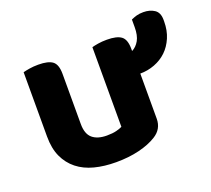

<svg xmlns="http://www.w3.org/2000/svg" viewBox="-100 -673 898 816"><g transform="rotate(-20 348.5 -265.0)"><path d="M520 -100Q520 -53 479 -28Q447 -8 400 3.5Q353 15 296 15Q242 15 198 3.5Q154 -8 122.5 -33Q91 -58 73.5 -96Q56 -134 56 -188V-479Q67 -482 85 -485Q103 -488 125 -488Q170 -488 189.5 -473Q209 -458 209 -416V-189Q209 -144 232 -124.5Q255 -105 297 -105Q323 -105 340.5 -109.5Q358 -114 367 -119V-479Q377 -482 395 -485Q413 -488 435 -488Q480 -488 500 -473Q520 -458 520 -416V-406Q540 -416 552.5 -438Q565 -460 565 -498V-532Q578 -538 590.5 -541.5Q603 -545 621 -545Q650 -545 670.5 -531.5Q691 -518 691 -485V-478Q691 -437 677 -404.5Q663 -372 640 -350Q617 -328 585.5 -316Q554 -304 520 -304V-100Z"/></g></svg>

Font: Baloo Tammudu 2
Style: Bold
Weight: 700
Designer: Maithili Shingre, Omkar Shende and Ek Type
Foundry: Ek Type
Version: Version 1.640;hotconv 1.0.111;makeotfexe 2.5.65597; ttfautoh